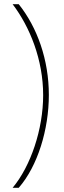

<svg xmlns="http://www.w3.org/2000/svg" viewBox="-20 -734 303 912"><path d="M212 -283C212 -450 157 -604 69 -714H40C122 -606 185 -450 185 -282C185 -120 126 55 40 158H69C159 55 212 -119 212 -283Z"/></svg>

Font: Noto Sans Armenian ExtraCondensed Thin
Style: Regular
Weight: 100
Width: 2
Designer: Monotype Design Team
Foundry: Monotype Imaging Inc.
Version: Version 2.008